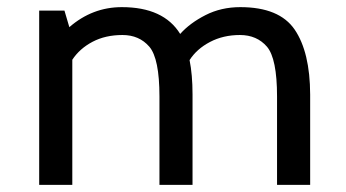

<svg xmlns="http://www.w3.org/2000/svg" viewBox="-20 -518 969 538"><path d="M89.8 0V-488.3H160.6L174.3 -441.9Q238.8 -498 321.3 -498Q438.5 -498 484.9 -422.9Q511.7 -453.1 555.7 -475.6Q599.6 -498 653.3 -498Q762.7 -498 805.7 -435.1Q848.6 -372.1 849.1 -253.4V0H756.3V-247.6Q756.3 -354 728 -387.2Q699.7 -419.9 652.3 -419.9Q605.5 -419.9 568.4 -400.4Q531.2 -380.9 511.2 -349.6Q519.5 -308.6 519.5 -253.4V0H426.8V-247.6Q426.8 -354 398.4 -387.2Q370.1 -419.9 323.2 -419.9Q275.4 -419.9 239.3 -400.9Q203.1 -381.8 182.6 -350.6V0Z"/></svg>

Font: Spinnaker
Style: Regular
Weight: 400
Designer: Elena Albertoni
Foundry: Elena Albertoni
Version: Version 1.001